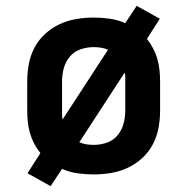

<svg xmlns="http://www.w3.org/2000/svg" viewBox="-20 -588 640 656"><path d="M153 48 74 4 118 -65Q106 -80 97 -97Q88 -114 82.5 -133Q77 -152 75 -171.5Q73 -191 73 -210V-310Q73 -340 78.5 -369.5Q84 -399 98 -425.5Q112 -452 134.5 -472.5Q157 -493 184 -505.5Q211 -518 240.5 -523Q270 -528 300 -528Q328 -528 355.5 -524Q383 -520 408 -509L447 -568L526 -524L482 -455Q494 -440 503 -423Q512 -406 517.5 -387Q523 -368 525 -348.5Q527 -329 527 -310V-210Q527 -180 521.5 -150.5Q516 -121 502 -94.5Q488 -68 465.5 -47.5Q443 -27 416 -14.5Q389 -2 359.5 3Q330 8 300 8Q272 8 244.5 4Q217 0 192 -11ZM194 -180 349 -418Q338 -423 325.5 -425Q313 -427 300 -427Q277 -427 255 -419.5Q233 -412 218.5 -394.5Q204 -377 198 -355Q192 -333 192 -310V-210Q192 -202 192 -194.5Q192 -187 194 -180ZM300 -93Q323 -93 345 -100.5Q367 -108 381.5 -125.5Q396 -143 402 -165Q408 -187 408 -210V-310Q408 -318 408 -325.5Q408 -333 406 -340L251 -102Q262 -97 274.5 -95Q287 -93 300 -93Z"/></svg>

Font: Iosevka Extended
Style: Bold
Weight: 700
Width: 7
Monospace: yes
Designer: Belleve Invis
Foundry: Belleve Invis
Version: Version 32.5.0; ttfautohint (v1.8.4)